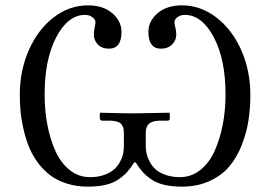

<svg xmlns="http://www.w3.org/2000/svg" viewBox="-20 -678 994 710"><path d="M438 -188Q438 -211.9 425.5 -221.9Q413.1 -231.9 383.8 -231.9H356.9Q354 -231.9 351.6 -234.4Q349.1 -236.8 349.1 -240.2V-258.8L351.1 -261.2Q438 -258.8 477.1 -258.8L606 -261.2L607.9 -258.8V-240.2Q607.9 -231.9 600.1 -231.9H574.2Q544.4 -231.9 531.7 -220.9Q519 -210 519 -188V-136.2Q519 -122.1 522.5 -107.9Q525.9 -93.8 534.7 -77.9Q543.5 -62 557.1 -50.3Q570.8 -38.6 593.5 -30.8Q616.2 -22.9 645 -22.9Q687.5 -22.9 720.7 -49.3Q753.9 -75.7 773.7 -119.9Q793.5 -164.1 803.7 -217.3Q814 -270.5 814 -329.1Q814 -458.5 770.3 -540.8Q726.6 -623 663.1 -623Q648.4 -623 636.7 -614.7Q625 -606.4 625 -596.2Q625 -589.8 628.4 -576.4Q631.8 -563 631.8 -549.8Q631.8 -529.3 616.5 -513.7Q601.1 -498 575.2 -498Q528.8 -498 528.8 -560.1Q528.8 -599.6 562.5 -628.9Q596.2 -658.2 652.8 -658.2Q721.7 -658.2 780 -613.5Q838.4 -568.8 872.1 -492.7Q905.8 -416.5 905.8 -327.1Q905.8 -278.3 898.9 -233.2Q892.1 -188 874.3 -142.3Q856.4 -96.7 828.6 -63.2Q800.8 -29.8 755.6 -8.8Q710.4 12.2 652.8 12.2Q615.7 12.2 587.6 5.6Q559.6 -1 539.8 -14.6Q520 -28.3 507.6 -42.2Q495.1 -56.2 481.9 -77.1H476.1Q462.9 -56.2 450.4 -42.2Q438 -28.3 418.2 -14.6Q398.4 -1 370.4 5.6Q342.3 12.2 305.2 12.2Q263.7 12.2 228.3 1.2Q192.9 -9.8 167.5 -28.6Q142.1 -47.4 122.1 -73.7Q102.1 -100.1 89.4 -129.6Q76.7 -159.2 68.4 -193.6Q60.1 -228 56.6 -260.5Q53.2 -293 53.2 -327.1Q53.2 -416.5 86.7 -492.7Q120.1 -568.8 178.2 -613.5Q236.3 -658.2 305.2 -658.2Q361.8 -658.2 395.5 -628.9Q429.2 -599.6 429.2 -560.1Q429.2 -498 382.8 -498Q356.9 -498 342 -513.4Q327.1 -528.8 327.1 -549.8Q327.1 -563 330.1 -576.4Q333 -589.8 333 -596.2Q333 -606.4 321.3 -614.7Q309.6 -623 294.9 -623Q231.4 -623 188.2 -540.8Q145 -458.5 145 -329.1Q145 -270.5 155 -217.3Q165 -164.1 184.8 -119.9Q204.6 -75.7 237.5 -49.3Q270.5 -22.9 313 -22.9Q341.8 -22.9 364.3 -30.8Q386.7 -38.6 400.4 -50.3Q414.1 -62 422.9 -77.9Q431.6 -93.8 434.8 -107.9Q438 -122.1 438 -136.2Z"/></svg>

Font: Linux Libertine Display G
Style: Regular
Weight: 400
Designer: Philipp H. Poll
Foundry: Philipp H. Poll
Version: Version 5.0.9